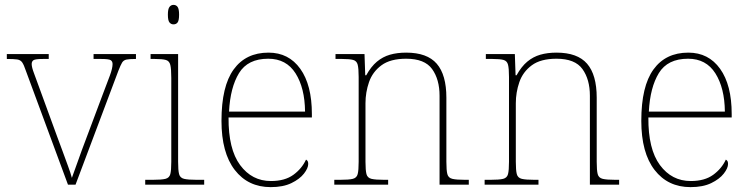

<svg xmlns="http://www.w3.org/2000/svg" viewBox="-20 -758 3077 788"><path d="M86 -468Q78 -492 71 -502Q64 -512 50.5 -514Q37 -516 8 -516V-536H180V-516H156Q125 -516 117.5 -511Q110 -506 110 -495Q110 -482 120 -456Q130 -430 138 -407L214 -199Q225 -170 237 -137Q249 -104 259.5 -75.5Q270 -47 275 -28Q282 -46 297.5 -90.5Q313 -135 340 -206L400 -366Q420 -418 431 -448Q442 -478 442 -495Q442 -506 434.5 -511Q427 -516 396 -516H364V-536H538V-516H536Q511 -516 499 -513.5Q487 -511 481 -501Q475 -491 466 -468L290 0H259Z M576 0V-20H606Q643 -20 659 -24Q675 -28 679 -43.5Q683 -59 683 -94V-438Q683 -475 679 -491.5Q675 -508 660.5 -512Q646 -516 616 -516H598V-536H711V-94Q711 -59 715 -43.5Q719 -28 735.5 -24Q752 -20 788 -20H818V0ZM692 -658Q682 -658 675.5 -666Q669 -674 669 -698Q669 -721 675.5 -729.5Q682 -738 692 -738Q703 -738 709 -729.5Q715 -721 715 -698Q715 -674 709 -666Q703 -658 692 -658Z M1091 10Q998 10 943.5 -60.5Q889 -131 889 -262Q889 -404 939 -473Q989 -542 1082 -542Q1165 -542 1212.5 -475.5Q1260 -409 1260 -290V-276H918Q917 -146 965.5 -80.5Q1014 -15 1092 -15Q1149 -15 1184 -40.5Q1219 -66 1236 -103Q1241 -100 1243 -96Q1245 -92 1245 -85Q1245 -68 1227.5 -45.5Q1210 -23 1176 -6.5Q1142 10 1091 10ZM1232 -300Q1231 -397 1193 -457Q1155 -517 1081 -517Q997 -517 961 -458Q925 -399 920 -300Z M1352 0V-20H1375Q1412 -20 1428 -24Q1444 -28 1448 -43.5Q1452 -59 1452 -94V-442Q1452 -477 1448 -492.5Q1444 -508 1429.5 -512Q1415 -516 1385 -516H1357V-536H1476L1479 -449H1483Q1503 -485 1527 -505Q1551 -525 1580.5 -533.5Q1610 -542 1647 -542Q1733 -542 1772.5 -496.5Q1812 -451 1812 -357V-94Q1812 -59 1816 -43.5Q1820 -28 1836.5 -24Q1853 -20 1889 -20H1904V0H1784V-365Q1784 -432 1753.5 -474.5Q1723 -517 1647 -517Q1582 -517 1545.5 -490Q1509 -463 1494.5 -421Q1480 -379 1480 -334V-94Q1480 -59 1484 -43.5Q1488 -28 1504.5 -24Q1521 -20 1557 -20H1573V0Z M1969 0V-20H1992Q2029 -20 2045 -24Q2061 -28 2065 -43.5Q2069 -59 2069 -94V-442Q2069 -477 2065 -492.5Q2061 -508 2046.5 -512Q2032 -516 2002 -516H1974V-536H2093L2096 -449H2100Q2120 -485 2144 -505Q2168 -525 2197.5 -533.5Q2227 -542 2264 -542Q2350 -542 2389.5 -496.5Q2429 -451 2429 -357V-94Q2429 -59 2433 -43.5Q2437 -28 2453.5 -24Q2470 -20 2506 -20H2521V0H2401V-365Q2401 -432 2370.5 -474.5Q2340 -517 2264 -517Q2199 -517 2162.5 -490Q2126 -463 2111.5 -421Q2097 -379 2097 -334V-94Q2097 -59 2101 -43.5Q2105 -28 2121.5 -24Q2138 -20 2174 -20H2190V0Z M2814 10Q2721 10 2666.5 -60.5Q2612 -131 2612 -262Q2612 -404 2662 -473Q2712 -542 2805 -542Q2888 -542 2935.5 -475.5Q2983 -409 2983 -290V-276H2641Q2640 -146 2688.5 -80.5Q2737 -15 2815 -15Q2872 -15 2907 -40.5Q2942 -66 2959 -103Q2964 -100 2966 -96Q2968 -92 2968 -85Q2968 -68 2950.5 -45.5Q2933 -23 2899 -6.5Q2865 10 2814 10ZM2955 -300Q2954 -397 2916 -457Q2878 -517 2804 -517Q2720 -517 2684 -458Q2648 -399 2643 -300Z"/></svg>

Font: Noto Serif Armenian Thin
Style: Regular
Weight: 250
Version: Version 2.007